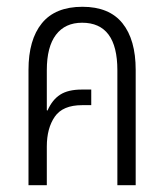

<svg xmlns="http://www.w3.org/2000/svg" viewBox="-20 -546 484 566"><path d="M64 0V-340Q64 -429 103.5 -477.5Q143 -526 223 -526Q302 -526 341 -477.5Q380 -429 380 -340V0H326V-339Q326 -479 222 -479Q172 -479 145 -443.5Q118 -408 118 -339V-221L120 -220Q134 -252 157.5 -267Q181 -282 221 -282H249V-236H222Q165 -236 141.5 -202Q118 -168 118 -114V0Z"/></svg>

Font: Noto Sans Thai UI ExtCond Light
Style: Regular
Weight: 300
Width: 2
Designer: Monotype Design Team
Foundry: Monotype Imaging Inc.
Version: Version 2.000; ttfautohint (v1.8.4.7-5d5b)